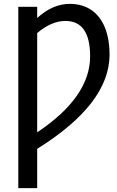

<svg xmlns="http://www.w3.org/2000/svg" viewBox="-20 -762 600 983"><path d="M541 -483.4C541 -532.7 533.7 -577.1 519 -616.2C489.3 -694.3 427.7 -742.2 337.4 -742.2C279.3 -742.2 223.6 -718.3 170.4 -669.9V-727.1H73.7V201.2H170.4V0C417.5 -153.8 541 -314.9 541 -483.4ZM441.4 -473.1C441.4 -335 351.1 -205.1 170.4 -84.5V-592.8C219.7 -634.3 267.6 -654.8 314.9 -654.8C399.4 -654.8 441.4 -594.2 441.4 -473.1Z"/></svg>

Font: SG Kara SemiBold
Style: Regular
Weight: 400
Designer: Damoon Khanjanzadeh
Version: Version 1.000